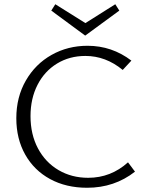

<svg xmlns="http://www.w3.org/2000/svg" viewBox="-20 -880 698 906"><path d="M382 -712 222 -830 241 -860 383 -771 524 -860 543 -830ZM617 -70Q520 6 391 6Q292 6 216.5 -35Q141 -76 99 -150.5Q57 -225 57 -322Q57 -422 102 -500Q147 -578 223.5 -621Q300 -664 393 -664Q508 -664 600 -594L559 -550Q479 -616 383 -616Q308 -616 249 -580Q190 -544 157 -479.5Q124 -415 124 -332Q124 -246 159 -180Q194 -114 256 -77.5Q318 -41 396 -41Q503 -41 584 -114Z"/></svg>

Font: Isabella Sans
Style: Regular
Weight: 400
Designer: Original fonts by Christian Thalmann (Catharsis Fonts), Modifications by Cristiano Sobral
Version: Version 0.002;July 12, 2020;FontCreator 13.0.0.2655 64-bit; 